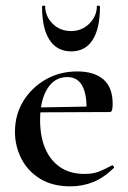

<svg xmlns="http://www.w3.org/2000/svg" viewBox="-20 -648 454 680"><path d="M229 12Q166 12 122 -15Q78 -42 55.5 -86.5Q33 -131 33 -181Q33 -241 62 -289Q91 -337 141 -366Q191 -395 254 -395Q313 -395 346 -367Q379 -339 379 -280Q379 -267 377 -259Q375 -251 368 -251H286Q289 -309 272.5 -342Q256 -375 218 -375Q173 -375 147.5 -333.5Q122 -292 122 -223Q122 -165 140 -122.5Q158 -80 193 -56Q228 -32 279 -32Q310 -32 331 -40.5Q352 -49 376 -62Q378 -64 381.5 -60Q385 -56 383 -53Q347 -18 309.5 -3Q272 12 229 12ZM93 -250 92 -267 314 -271V-251ZM129 -624Q129 -628 134.5 -628Q140 -628 140 -626Q140 -591 166 -564.5Q192 -538 232 -538Q270 -538 296.5 -564.5Q323 -591 323 -626Q323 -628 328.5 -628Q334 -628 334 -624Q334 -547 308 -506.5Q282 -466 232 -466Q182 -466 155.5 -506.5Q129 -547 129 -624Z"/></svg>

Font: Cormorant Garamond Light SemiBold
Style: Regular
Weight: 600
Version: Version 4.001